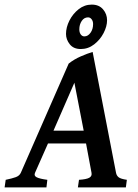

<svg xmlns="http://www.w3.org/2000/svg" viewBox="-43 -818 601 838"><path d="M190.4 -247.6H322.3L281.7 -457ZM332.5 -191.9H166.5L109.9 -64Q104 -50.8 117.2 -44.2Q130.4 -37.6 163.6 -33.2L159.7 0H-22.9L-18.1 -33.2Q10.3 -39.1 26.1 -44.9Q42 -50.8 47.9 -64L256.8 -540.5Q280.3 -559.1 309.3 -571.8Q338.4 -584.5 361.3 -591.3L463.4 -64Q465.8 -51.3 474.9 -44.2Q483.9 -37.1 510.7 -33.2L506.3 0H296.9L301.8 -33.2Q334 -35.2 346.7 -42.2Q359.4 -49.3 356.4 -64ZM424.3 -729.5Q424.3 -703.1 409.2 -673.8Q394 -644.5 367.9 -624.3Q341.8 -604 309.6 -604Q277.8 -604 261.5 -624.8Q245.1 -645.5 245.1 -669.9Q245.1 -698.7 260 -728.3Q274.9 -757.8 300.3 -777.8Q325.7 -797.9 357.4 -797.9Q389.2 -797.9 406.7 -777.3Q424.3 -756.8 424.3 -729.5ZM363.3 -712.9Q363.3 -725.6 356.9 -733.9Q350.6 -742.2 341.3 -742.2Q324.2 -742.2 313.7 -726.6Q303.2 -710.9 303.2 -689.9Q303.2 -675.8 309.8 -667.2Q316.4 -658.7 326.2 -659.2Q341.3 -659.7 352.3 -675.3Q363.3 -690.9 363.3 -712.9Z"/></svg>

Font: Dai Banna SIL SemiBold
Style: Italic
Weight: 600
Italic angle: -11°
Designer: Victor Gaultney
Foundry: SIL International
Version: Version 4.000